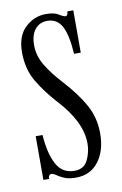

<svg xmlns="http://www.w3.org/2000/svg" viewBox="-68 -568 394 621"><g transform="rotate(-10 129.0 -258.0)"><path d="M131.5 11Q107.5 11 93 4.5Q78.5 -2 69.8 -8.2Q61 -14.5 54.5 -14.5Q45 -14.5 44.5 0H26V-143.5H48.5Q52.5 -83 71.5 -47.2Q90.5 -11.5 130.5 -11.5Q162 -11.5 174.5 -37.5Q187 -63.5 187 -91.5Q187 -163 113.5 -242Q78 -281 53.8 -322Q29.5 -363 29.5 -418.5Q29.5 -472 59 -499.5Q88.5 -527 126.5 -527Q154.5 -527 168.2 -518Q182 -509 189 -509Q196 -509 197 -523.5H216.5V-384.5H194.5Q190.5 -447.5 175 -476Q159.5 -504.5 127.5 -504.5Q102 -504.5 87 -486Q72 -467.5 72 -434.5Q72 -399.5 90.8 -368Q109.5 -336.5 143.5 -299.5Q186.5 -252.5 209.8 -210Q233 -167.5 233 -116.5Q233 -60 206 -24.5Q179 11 131.5 11Z"/></g></svg>

Font: Imbue 50pt Light
Style: Regular
Weight: 300
Designer: Tyler Finck
Foundry: Etcetera Type Company
Version: Version 1.102; ttfautohint (v1.8.3)